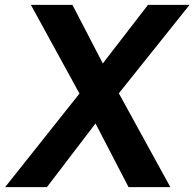

<svg xmlns="http://www.w3.org/2000/svg" viewBox="-20 -770 800 790"><path d="M681 0H509L373 -262L173 0H1L307 -385L107 -750H278L403 -509L589 -750H760L469 -386Z"/></svg>

Font: Orkney
Style: BoldItalic
Weight: 700
Designer: Samuel Oakes and Alfredo Marco Pradil
Foundry: Alfredo Marco Pradil
Version: 1.0; ttfautohint (v1.5)